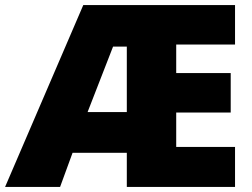

<svg xmlns="http://www.w3.org/2000/svg" viewBox="-25 -734 991 754"><path d="M898 0H473V-134H260L211 0H-5L302 -714H898V-559H667V-447H881V-292H667V-157H898ZM319 -294H473V-551H419Z"/></svg>

Font: Noto Sans Arabic Blk
Style: Regular
Weight: 900
Designer: Monotype Design Team, Nadine Chahine, Nizar Qandah and Khaled Hosny
Foundry: Monotype Imaging Inc.
Version: Version 2.012; ttfautohint (v1.8.4.7-5d5b)